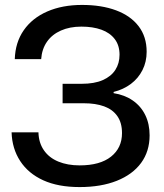

<svg xmlns="http://www.w3.org/2000/svg" viewBox="-20 -750 664 779"><path d="M303 9Q216 9 155.5 -18.5Q95 -46 62 -96.5Q29 -147 27 -213H136Q137 -171 158 -140.5Q179 -110 216.5 -94.5Q254 -79 303 -79Q386 -79 430.5 -114.5Q475 -150 475 -210Q475 -252 456 -279Q437 -306 402.5 -318.5Q368 -331 321 -331H234V-410H311Q363 -410 397 -425Q431 -440 448 -466.5Q465 -493 465 -528Q465 -566 445.5 -591.5Q426 -617 391.5 -629.5Q357 -642 310 -642Q263 -642 227 -626Q191 -610 170.5 -580.5Q150 -551 147 -510H40Q42 -578 76.5 -627.5Q111 -677 172 -703.5Q233 -730 313 -730Q392 -730 451 -708Q510 -686 542.5 -643.5Q575 -601 575 -540Q575 -499 558 -465.5Q541 -432 511 -409.5Q481 -387 441 -377V-372Q486 -365 519 -342Q552 -319 569.5 -283Q587 -247 587 -201Q587 -136 552.5 -89Q518 -42 454 -16.5Q390 9 303 9Z"/></svg>

Font: Mona Sans SemiExpanded Medium
Style: Regular
Weight: 500
Width: 6
Designer: Deni Anggara
Foundry: GitHub
Version: Version 2.000